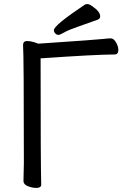

<svg xmlns="http://www.w3.org/2000/svg" viewBox="-20 -906 613 941"><path d="M158 15Q138 15 116.5 6.5Q95 -2 95 -19L97 -108Q97 -634 93 -685Q93 -705 113 -705Q128 -705 148 -699L168 -692Q450 -711 485 -715Q511 -718 523 -718Q537 -718 548.5 -698.5Q560 -679 560 -661Q560 -639 541 -639Q453 -639 179 -620Q179 -107 182 -1Q182 15 158 15ZM244 -758Q244 -782 397 -884Q401 -886 409 -886Q418 -886 433 -875Q471 -849 471 -826Q471 -815 460 -810Q411 -792 363 -775.5Q315 -759 294.5 -747Q274 -735 266 -735Q258 -735 251 -742Q244 -749 244 -758Z"/></svg>

Font: LXGW WenKai TC
Style: Bold
Weight: 700
Designer: LXGW / Fontworks Inc.
Foundry: LXGW / Fontworks Inc.
Version: Version 1.330;April 28, 2024